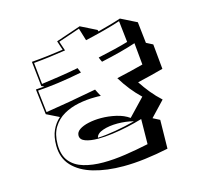

<svg xmlns="http://www.w3.org/2000/svg" viewBox="-123 -949 1246 1170"><g transform="rotate(-15 500.0 -363.5)"><path d="M801 49Q725 65 653 74Q581 83 516 83Q410 83 327.5 59Q245 35 198 -15.5Q151 -66 151 -145Q151 -201 169 -240.5Q187 -280 218 -307L139 -346L120 -507Q133 -508 146.5 -509Q160 -510 174 -511L157 -519L140 -676Q193 -680 242 -686Q291 -692 340 -699Q336 -712 331 -725.5Q326 -739 321 -757L477 -810L577 -760L580 -750Q617 -760 653.5 -770Q690 -780 726 -792L826 -742L841 -608L882 -587L897 -429Q859 -419 818.5 -408.5Q778 -398 733 -388Q758 -350 786.5 -315Q815 -280 850 -248L761 -154L804 -132ZM693 -167Q650 -154 600 -143Q550 -132 501 -125.5Q452 -119 410 -119Q361 -119 329.5 -130.5Q298 -142 298 -168Q298 -190 320 -205Q342 -220 378.5 -228Q415 -236 457 -236Q504 -236 552 -225Q600 -214 633 -190L735 -297Q703 -327 673 -364.5Q643 -402 617 -445Q667 -456 709.5 -466.5Q752 -477 786 -486L773 -624Q732 -610 675 -595Q618 -580 553 -566Q549 -573 546 -581Q543 -589 540 -596Q596 -608 645.5 -620Q695 -632 732 -643L717 -778Q669 -762 612 -747Q555 -732 493 -718L469 -797L333 -751Q338 -736 343 -721Q348 -706 353 -691Q301 -683 249.5 -676.5Q198 -670 151 -666L165 -530Q217 -537 277 -546Q337 -555 399 -567Q402 -560 405 -552Q408 -544 412 -536Q333 -520 259 -510Q185 -500 131 -497L147 -357Q212 -367 296 -381.5Q380 -396 468 -413Q474 -400 480 -389Q486 -378 492 -367Q483 -368 474 -368Q465 -368 455 -368Q403 -368 350.5 -357.5Q298 -347 255.5 -322.5Q213 -298 187 -255.5Q161 -213 161 -150V-145Q162 -79 193.5 -41Q225 -3 279.5 13Q334 29 403 29Q468 29 542 18Q616 7 691 -9ZM647 -165Q622 -172 596 -175Q570 -178 546 -178Q493 -178 453.5 -164.5Q414 -151 409 -125Q459 -127 522 -138Q585 -149 647 -165Z"/></g></svg>

Font: Rampart One
Style: Regular
Weight: 400
Designer: Fontworks Inc.
Foundry: Fontworks Inc.
Version: Version 1.100